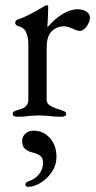

<svg xmlns="http://www.w3.org/2000/svg" viewBox="-20 -450 374 745"><path d="M29 0ZM29 -8Q29 -15 34 -17.5Q39 -20 52 -24Q90 -33 90 -62V-277Q90 -307 81 -325.5Q72 -344 49 -349Q45 -350 42 -354Q39 -358 39 -362Q39 -366 42 -369.5Q45 -373 48 -374Q88 -387 147 -423Q158 -430 162 -430Q167 -430 167 -423Q167 -396 164 -348Q164 -346 166 -346Q191 -376 222 -395Q253 -414 281 -414Q302 -414 315.5 -405Q329 -396 329 -382Q329 -366 316.5 -348Q304 -330 290 -330Q280 -330 262 -339Q259 -340 248.5 -344Q238 -348 230 -348Q201 -348 181 -329Q161 -310 161 -264V-62Q161 -49 174 -40.5Q187 -32 214 -24Q226 -20 231.5 -17Q237 -14 237 -8Q237 3 217 3Q190 3 170 0Q146 -2 130 -2Q114 -2 92 0Q76 3 49 3Q29 3 29 -8ZM78 266Q78 258 92 253Q118 244 132.5 224.5Q147 205 147 183Q147 163 137 155Q127 147 104 141Q85 136 75.5 126Q66 116 66 97Q66 80 78.5 68.5Q91 57 111 57Q148 57 173.5 85.5Q199 114 199 158Q199 192 180 219Q161 246 135.5 260.5Q110 275 91 275Q85 275 81.5 272.5Q78 270 78 266Z"/></svg>

Font: EB Garamond
Style: Regular
Weight: 400
Designer: Georg Duffner and Octavio Pardo
Foundry: Georg Duffner
Version: Version 1.000; ttfautohint (v1.6)